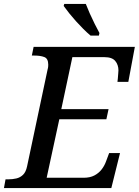

<svg xmlns="http://www.w3.org/2000/svg" viewBox="-41 -951 702 971"><path d="M-21 0 -13 -44H0Q22 -44 41.5 -48.5Q61 -53 75.5 -67Q90 -81 96 -110L200 -601Q202 -607 202.5 -613.5Q203 -620 203 -624Q203 -655 183 -662.5Q163 -670 133 -670H120L129 -714H641L608 -537H553Q554 -542 555 -555Q556 -568 557 -580.5Q558 -593 558 -595Q558 -623 542 -642.5Q526 -662 487 -662H325L269 -399H508L497 -348H259L195 -52H382Q414 -52 436 -63.5Q458 -75 472.5 -93.5Q487 -112 495 -134L511 -177H566L522 0ZM417 -771Q399 -786 380 -805Q361 -824 343 -844Q325 -864 309 -884Q293 -904 281 -921L284 -931H393Q401 -910 413 -883Q425 -856 438 -830Q451 -804 462 -784L459 -771Z"/></svg>

Font: ET Text
Style: Italic
Weight: 470
Italic angle: -12°
Designer: Monotype Design Team
Foundry: Monotype Imaging Inc.
Version: Version 2.009